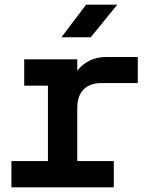

<svg xmlns="http://www.w3.org/2000/svg" viewBox="-20 -805 640 825"><path d="M29 0V-113H186V-437H84V-550H312V-501Q358 -560 437 -560H572V-448H416Q366 -448 339 -420.5Q312 -393 312 -341V-113H469V0ZM244 -645 350 -785H484L370 -645Z"/></svg>

Font: Tiny
Style: Bold
Weight: 700
Monospace: yes
Designer: Philipp Nurullin, Konstantin Bulenkov
Foundry: JetBrains
Version: Version 2.251; ttfautohint (v1.8.4.7-5d5b)